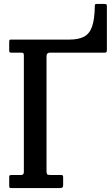

<svg xmlns="http://www.w3.org/2000/svg" viewBox="-20 -950 564 970"><path d="M86 -684H38.5Q31.5 -684 29 -685.8Q26.5 -687.5 26.5 -695V-740Q26.5 -750 34 -750H330.5Q377 -750 405 -765Q433 -780 445.5 -816.8Q458 -853.5 459 -918Q459 -925 460.2 -927.5Q461.5 -930 469 -930H506Q513.5 -930 516.8 -928.5Q520 -927 520 -920V-698.5Q520 -690 518 -687Q516 -684 508 -684H232Q215 -684 215 -665.5V-86Q215 -74 218 -70Q221 -66 234 -66H285Q292.5 -66 295.8 -64.5Q299 -63 299 -56V-15.5Q299 -5.5 295.2 -2.8Q291.5 0 282.5 0H39Q31.5 0 29 -1.5Q26.5 -3 26.5 -10.5V-57Q26.5 -63 29.8 -64.5Q33 -66 40 -66H87Q100.5 -66 100.5 -81V-669Q100.5 -679 98 -681.5Q95.5 -684 86 -684Z"/></svg>

Font: Besley* Narrow Medium
Style: Regular
Weight: 500
Width: 4
Designer: Owen Earl
Foundry: indestructible type*
Version: Version 3.000; ttfautohint (v1.8.3)